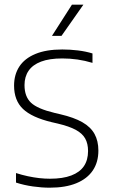

<svg xmlns="http://www.w3.org/2000/svg" viewBox="-20 -820 496 846"><path d="M198.5 7Q164 7 125 1.5Q86 -4 50.5 -15.5V-57.5Q77 -49 102.8 -43.5Q128.5 -38 153 -35.2Q177.5 -32.5 200 -32.5Q257 -32.5 294.2 -46.8Q331.5 -61 349.8 -88Q368 -115 368 -154.5Q368 -187 355.5 -209.5Q343 -232 314 -247.8Q285 -263.5 234.5 -275.5L208.5 -281.5Q120.5 -302.5 81.2 -340Q42 -377.5 42 -443Q42 -491 65.2 -526.8Q88.5 -562.5 135.8 -582.2Q183 -602 254.5 -602Q288.5 -602 323.5 -597.8Q358.5 -593.5 387.5 -584.5V-543Q354.5 -553 321.2 -557.8Q288 -562.5 254.5 -562.5Q197.5 -562.5 160.8 -548.5Q124 -534.5 106 -508.2Q88 -482 88 -445Q88 -394.5 116.5 -367.5Q145 -340.5 220.5 -322.5L246 -316.5Q306 -302.5 342.8 -281.5Q379.5 -260.5 396.5 -229.8Q413.5 -199 413.5 -156.5Q413.5 -105.5 389 -69Q364.5 -32.5 316.8 -12.8Q269 7 198.5 7ZM209 -662 297 -799.5H347.5L251 -662Z"/></svg>

Font: Encode Sans SC Condensed Thin ExtraLight
Style: Regular
Weight: 250
Version: Version 3.002